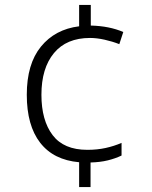

<svg xmlns="http://www.w3.org/2000/svg" viewBox="-20 -744 611 774"><path d="M346 -641Q384 -640 416.5 -633.5Q449 -627 477 -615L461 -566Q433 -577 401.5 -584Q370 -591 343 -591Q248 -591 197.5 -530Q147 -469 147 -362Q147 -259 192 -199.5Q237 -140 332 -140Q372 -140 406 -147.5Q440 -155 470 -168V-117Q445 -105 414.5 -97.5Q384 -90 345 -89V10H299V-90Q196 -99 142 -168.5Q88 -238 88 -362Q88 -486 145 -556Q202 -626 299 -638V-724H346Z"/></svg>

Font: Noto Sans Lao UI Light
Style: Regular
Weight: 300
Designer: Monotype Design Team
Foundry: Monotype Imaging Inc.
Version: Version 2.000; ttfautohint (v1.8.4.7-5d5b)